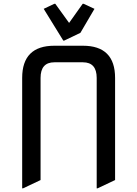

<svg xmlns="http://www.w3.org/2000/svg" viewBox="-20 -980 728 1019"><path d="M97.7 19.5V-566.4Q97.7 -737.3 268.6 -737.3H419.9Q590.8 -737.3 590.8 -566.4V-24.4L498 19.5H493.2V-566.4Q493.2 -649.4 419.9 -649.4H268.6Q195.3 -649.4 195.3 -566.4V-24.4L102.5 19.5ZM315.9 -764.6 211.9 -933.1 268.6 -960H273.4L346.7 -858.4L418.9 -960H423.8L481.4 -933.1L406.7 -805.7L320.8 -764.6Z"/></svg>

Font: Nova Square
Style: Book
Weight: 400
Version: Version 2.000